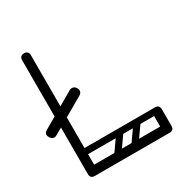

<svg xmlns="http://www.w3.org/2000/svg" viewBox="-164 -825 904 949"><g transform="rotate(-30 288.5 -350.0)"><path d="M105 0Q80 0 80 -36V-674Q80 -700 105 -700Q130 -700 130 -674V-26Q130 0 105 0ZM106 0Q80 0 80 -25Q80 -50 106 -50H531Q557 -50 557 -25Q557 0 531 0ZM507 -119Q507 -145 532 -145Q557 -145 557 -119V-26Q557 0 532 0Q507 0 507 -26ZM87 -127Q87 -145 105 -145H532Q550 -145 550 -127Q550 -110 531 -110H104Q87 -110 87 -127ZM331 -139Q344 -129 335 -116L269 -22Q260 -8 244 -19Q231 -29 240 -42L306 -136Q310 -141 317 -142.5Q324 -144 331 -139ZM429 -139Q442 -129 433 -116L367 -22Q358 -8 342 -19Q329 -29 338 -42L404 -136Q408 -141 415 -142.5Q422 -144 429 -139ZM133 -32Q133 -49 150 -49H482Q499 -49 499 -32Q499 -14 483 -14H151Q133 -14 133 -32ZM133 -128Q133 -145 150 -145H482Q499 -145 499 -128Q499 -110 483 -110H151Q133 -110 133 -128ZM247 -419Q260 -395 236 -381Q189 -354 163 -339Q137 -324 125 -317Q113 -310 107.5 -307Q102 -304 97 -301Q92 -298 80 -291Q68 -284 41 -269Q32 -263 22 -265.5Q12 -268 5 -279Q-9 -303 14 -316L209 -429Q219 -435 229.5 -432.5Q240 -430 247 -419Z"/></g></svg>

Font: Nsibidi Libre Uzo
Style: Regular
Weight: 400
Designer: Oluwaseun Badejo
Version: Version 1.021